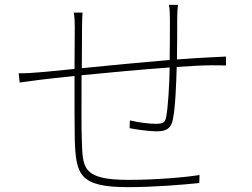

<svg xmlns="http://www.w3.org/2000/svg" viewBox="-20 -775 1040 791"><path d="M676 -755C679 -740 680 -716 680 -697C680 -653 680 -583 679 -528C559 -518 425 -505 317 -494L318 -665C318 -684 319 -710 320 -723H284C288 -697 288 -684 288 -665L287 -491C224 -485 172 -479 140 -477C119 -475 91 -473 57 -473L61 -435C89 -439 113 -442 143 -446C177 -450 228 -456 287 -462C287 -357 287 -242 288 -200C293 -56 306 -4 508 -4C614 -4 735 -14 801 -21L802 -54C747 -45 627 -34 509 -34C315 -34 321 -86 317 -202C315 -236 316 -351 316 -465C428 -476 564 -489 679 -497C678 -426 672 -332 665 -295C661 -269 650 -265 621 -265C595 -265 552 -270 515 -279L514 -247C533 -243 589 -234 627 -234C666 -234 685 -247 692 -282C703 -334 706 -434 708 -499C764 -503 814 -506 851 -506C875 -506 898 -506 911 -505V-542C894 -541 876 -540 851 -539C809 -537 760 -534 709 -530C710 -580 710 -649 710 -697C710 -714 711 -738 713 -755Z"/></svg>

Font: Genne Gothic ExtraLight
Style: Regular
Weight: 250
Designer: Ryoko NISHIZUKA (kana & ideographs); Paul D. Hunt (Latin, Greek & Cyrillic); Wenlong ZHANG (bopomofo); Sandoll Communica
Foundry: Adobe Systems Incorporated
Version: Version 1.004;PS 1.004;hotconv 16.6.51;makeotf.lib2.5.65220